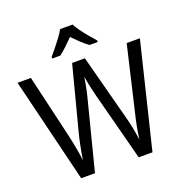

<svg xmlns="http://www.w3.org/2000/svg" viewBox="-161 -1087 1176 1230"><g transform="rotate(-20 426.5 -472.0)"><path d="M843 -714 669 0H575L454 -463Q445 -497 436.5 -537Q428 -577 424 -604Q421 -583 413.5 -543Q406 -503 395 -462L277 0H183L9 -714H100L202 -277Q224 -179 233 -104Q239 -145 248 -191Q257 -237 268 -280L381 -714H468L583 -278Q595 -234 604 -189.5Q613 -145 618 -104Q623 -145 631.5 -189.5Q640 -234 651 -278L753 -714ZM468 -944Q479 -922 499 -894.5Q519 -867 541 -841Q563 -815 581 -795V-784H525Q501 -801 475.5 -825Q450 -849 425 -875Q399 -849 374 -825Q349 -801 326 -784H271V-795Q289 -816 310.5 -842.5Q332 -869 351.5 -895.5Q371 -922 383 -944Z"/></g></svg>

Font: Noto Sans Sinhala UI SemiCondensed
Style: Regular
Weight: 400
Width: 4
Designer: Jelle Bosma - Monotype Design Team
Foundry: Monotype Imaging Inc.
Version: Version 2.006; ttfautohint (v1.8.4.7-5d5b)